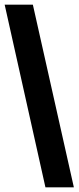

<svg xmlns="http://www.w3.org/2000/svg" viewBox="-20 -756 337 824"><path d="M297 48H175L0 -736H121Z"/></svg>

Font: Archivo SemiCondensed Black
Style: Regular
Weight: 900
Width: 4
Designer: Hector Gatti
Foundry: Omnibus-Type
Version: Version 2.001